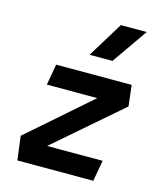

<svg xmlns="http://www.w3.org/2000/svg" viewBox="-117 -882 821 969"><g transform="rotate(15 293.0 -397.5)"><path d="M537.1 -408.2 191.9 -109.4H481.9L462.4 0H65.9L49.8 -124.5L374 -408.2H110.4L129.9 -517.6H524.4ZM279.8 -609.4 393.6 -794.9H528.8L399.4 -609.4Z"/></g></svg>

Font: Cascadia Mono NF SemiBold
Style: Italic
Weight: 600
Italic angle: -10°
Monospace: yes
Designer: Aaron Bell
Foundry: Saja Typeworks
Version: Version 2404.023; ttfautohint (v1.8.4)